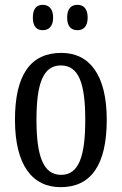

<svg xmlns="http://www.w3.org/2000/svg" viewBox="-20 -765 504 795"><path d="M301 -640C323 -640 343 -653 343 -692C343 -732 323 -745 301 -745C277 -745 258 -732 258 -692C258 -653 277 -640 301 -640ZM157 -640C179 -640 200 -653 200 -692C200 -732 179 -745 157 -745C134 -745 116 -732 116 -692C116 -653 134 -640 157 -640ZM231 10C356 10 422 -81 422 -269C422 -456 350 -546 234 -546C107 -546 42 -456 42 -269C42 -81 114 10 231 10ZM233 -41C159 -41 131 -119 131 -269C131 -418 158 -494 232 -494C307 -494 333 -418 333 -269C333 -119 307 -41 233 -41Z"/></svg>

Font: Noto Serif Ethiopic XCn
Style: Regular
Weight: 400
Width: 2
Designer: Monotype Design Team
Foundry: Monotype Imaging Inc.
Version: Version 2.102